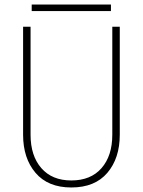

<svg xmlns="http://www.w3.org/2000/svg" viewBox="-20 -818 631 848"><path d="M120 -769V-798H470V-769ZM82 -700H115V-223Q115 -130 162.5 -75.5Q210 -21 295 -21Q381 -21 428.5 -75.5Q476 -130 476 -223V-700H509V-223Q509 -119 454 -54.5Q399 10 295 10Q192 10 137 -54.5Q82 -119 82 -223Z"/></svg>

Font: Jost* Thin
Style: Regular
Weight: 200
Version: Version 3.7